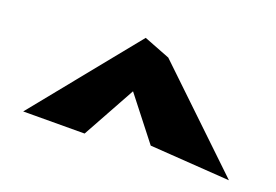

<svg xmlns="http://www.w3.org/2000/svg" viewBox="-53 -968 708 493"><g transform="rotate(15 301.0 -722.0)"><path d="M27 -607 194 -593 286 -730 366 -607 583 -573 351 -837 282 -871Z"/></g></svg>

Font: Chaingun
Style: Regular
Weight: 400
Version: Version 0.91